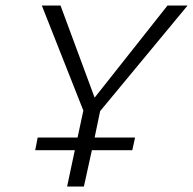

<svg xmlns="http://www.w3.org/2000/svg" viewBox="-20 -678 702 698"><path d="M324 -178H471L461 -132H314L285 0H224L252 -132H108L117 -178H262L283 -276L132 -658H200L324 -323L589 -658H662L344 -274Z"/></svg>

Font: Ysabeau Semilight
Style: Italic
Weight: 300
Italic angle: -12°
Designer: Christian Thalmann (Catharsis Fonts)
Version: Version 0.003